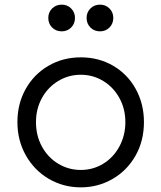

<svg xmlns="http://www.w3.org/2000/svg" viewBox="-20 -795 695 827"><path d="M55 -269Q55 -348 90.5 -411.5Q126 -475 188.5 -511.5Q251 -548 328 -548Q405 -548 467 -512Q529 -476 564.5 -412Q600 -348 600 -269Q600 -188 563.5 -124Q527 -60 464.5 -24Q402 12 328 12Q253 12 190.5 -24.5Q128 -61 91.5 -125.5Q55 -190 55 -269ZM328 -63Q381 -63 425 -90Q469 -117 494.5 -164.5Q520 -212 520 -269Q520 -326 494.5 -372.5Q469 -419 425 -446Q381 -473 328 -473Q275 -473 230.5 -446Q186 -419 160.5 -372.5Q135 -326 135 -269Q135 -211 160.5 -164Q186 -117 230.5 -90Q275 -63 328 -63ZM188 -718Q188 -742 204.5 -758.5Q221 -775 246 -775Q270 -775 286.5 -758.5Q303 -742 303 -718Q303 -693 286.5 -676.5Q270 -660 246 -660Q221 -660 204.5 -676.5Q188 -693 188 -718ZM411 -775Q435 -775 451.5 -758.5Q468 -742 468 -718Q468 -693 451.5 -676.5Q435 -660 411 -660Q386 -660 369.5 -676.5Q353 -693 353 -718Q353 -742 369.5 -758.5Q386 -775 411 -775Z"/></svg>

Font: Eudoxus Sans
Style: Regular
Weight: 400
Designer: Stijn de Vries
Foundry: tokotype
Version: Version 2.005